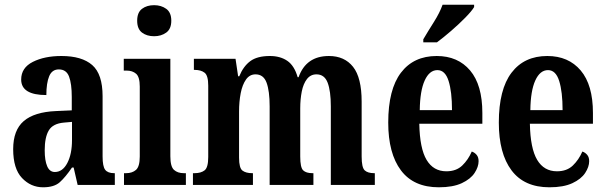

<svg xmlns="http://www.w3.org/2000/svg" viewBox="-20 -786 2573 816"><path d="M163 10Q111 10 73.5 -29.5Q36 -69 36 -152Q36 -233 81 -271.5Q126 -310 218 -314L285 -317V-374Q285 -430 273.5 -460.5Q262 -491 230 -491Q201 -491 189 -462Q177 -433 177 -382Q70 -382 70 -448Q70 -498 119.5 -523Q169 -548 241 -548Q328 -548 372 -509.5Q416 -471 416 -377V-121Q416 -79 427 -64.5Q438 -50 465 -50H468V0H310L293 -74H286Q258 -33 234 -11.5Q210 10 163 10ZM213 -55Q246 -55 266 -93Q286 -131 286 -191V-268L252 -265Q205 -261 187.5 -232Q170 -203 170 -147Q170 -104 180.5 -79.5Q191 -55 213 -55Z M635 -632Q604 -632 583.5 -647.5Q563 -663 563 -698Q563 -733 583.5 -748.5Q604 -764 635 -764Q665 -764 686.5 -748.5Q708 -733 708 -698Q708 -663 686.5 -647.5Q665 -632 635 -632ZM507 0V-50H516Q542 -50 558 -64Q574 -78 574 -121V-418Q574 -459 558.5 -472.5Q543 -486 518 -486H506V-536H704V-122Q704 -78 719.5 -64Q735 -50 761 -50H770V0Z M800 0V-50H807Q834 -50 849.5 -62Q865 -74 865 -119V-422Q865 -465 849.5 -477Q834 -489 807 -489H804V-536H981L992 -462H997Q1014 -504 1043.5 -526Q1073 -548 1127 -548Q1171 -548 1201 -527.5Q1231 -507 1245 -458H1249Q1281 -548 1378 -548Q1444 -548 1480.5 -502Q1517 -456 1517 -354V-121Q1517 -74 1530 -62Q1543 -50 1570 -50H1573V0H1386V-334Q1386 -399 1372.5 -434.5Q1359 -470 1325 -470Q1300 -470 1284.5 -450Q1269 -430 1262.5 -397Q1256 -364 1256 -325V-121Q1256 -74 1268.5 -62Q1281 -50 1308 -50H1312V0H1126V-334Q1126 -399 1113 -434.5Q1100 -470 1066 -470Q1041 -470 1025.5 -448Q1010 -426 1003 -390Q996 -354 996 -312V-116Q996 -72 1010.5 -61Q1025 -50 1052 -50H1055V0Z M1845 10Q1738 10 1684 -62Q1630 -134 1630 -265Q1630 -406 1684 -477Q1738 -548 1836 -548Q1926 -548 1978 -486.5Q2030 -425 2030 -306V-260H1762Q1764 -155 1793 -106.5Q1822 -58 1877 -58Q1919 -58 1944.5 -82.5Q1970 -107 1985 -142Q1997 -138 2005.5 -128Q2014 -118 2014 -101Q2014 -77 1997 -51Q1980 -25 1942.5 -7.5Q1905 10 1845 10ZM1901 -318Q1901 -396 1886.5 -442Q1872 -488 1839 -488Q1805 -488 1785 -444Q1765 -400 1764 -318ZM1779 -619Q1799 -653 1824 -692.5Q1849 -732 1861 -766H1995V-756Q1985 -739 1957.5 -711Q1930 -683 1897 -654.5Q1864 -626 1837 -606H1779Z M2315 10Q2208 10 2154 -62Q2100 -134 2100 -265Q2100 -406 2154 -477Q2208 -548 2306 -548Q2396 -548 2448 -486.5Q2500 -425 2500 -306V-260H2232Q2234 -155 2263 -106.5Q2292 -58 2347 -58Q2389 -58 2414.5 -82.5Q2440 -107 2455 -142Q2467 -138 2475.5 -128Q2484 -118 2484 -101Q2484 -77 2467 -51Q2450 -25 2412.5 -7.5Q2375 10 2315 10ZM2371 -318Q2371 -396 2356.5 -442Q2342 -488 2309 -488Q2275 -488 2255 -444Q2235 -400 2234 -318Z"/></svg>

Font: Noto Serif ExtraCondensed
Style: Bold
Weight: 700
Width: 2
Designer: Monotype Design Team
Foundry: Monotype Imaging Inc.
Version: Version 2.014; ttfautohint (v1.8.4.7-5d5b)